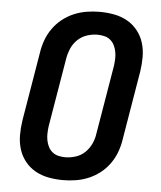

<svg xmlns="http://www.w3.org/2000/svg" viewBox="-53 -789 707 844"><g transform="rotate(5 300.0 -367.5)"><path d="M256 8Q223 8 191.5 2Q160 -4 133.5 -19Q107 -34 88 -58Q69 -82 60 -111.5Q51 -141 51 -173.5Q51 -206 56 -238L107 -543Q111 -570 121 -597.5Q131 -625 148.5 -649.5Q166 -674 189.5 -692.5Q213 -711 240.5 -722.5Q268 -734 296.5 -738.5Q325 -743 353 -743Q386 -743 417.5 -737Q449 -731 475.5 -716Q502 -701 521 -677Q540 -653 549 -623.5Q558 -594 558 -561.5Q558 -529 553 -497L502 -192Q498 -165 488 -137.5Q478 -110 460.5 -85.5Q443 -61 419.5 -42.5Q396 -24 368.5 -12.5Q341 -1 312.5 3.5Q284 8 256 8ZM257 -93Q280 -93 303.5 -100.5Q327 -108 344.5 -125Q362 -142 372 -164Q382 -186 385 -209L436 -513Q438 -529 438.5 -544.5Q439 -560 436 -575Q433 -590 426.5 -603Q420 -616 408.5 -625.5Q397 -635 382 -638.5Q367 -642 352 -642Q329 -642 306 -634.5Q283 -627 265 -610Q247 -593 237.5 -571Q228 -549 224 -526L173 -222Q171 -206 170.5 -190.5Q170 -175 173 -160Q176 -145 182.5 -132Q189 -119 200.5 -109.5Q212 -100 227 -96.5Q242 -93 257 -93Z"/></g></svg>

Font: Iosevka Aile
Style: Bold Italic
Weight: 700
Italic angle: -9°
Designer: Belleve Invis
Foundry: Belleve Invis
Version: Version 28.0.1; ttfautohint (v1.8.4)